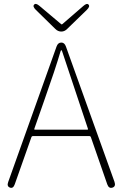

<svg xmlns="http://www.w3.org/2000/svg" viewBox="-20 -939 614 961"><path d="M30 0Q13 -6 21 -28L263 -706Q270 -726 287 -726Q303 -726 310 -706L553 -29Q561 -6 543 0Q525 6 517 -16L435 -252Q433 -258 427 -258H146Q139 -258 137 -252L54 -17Q46 6 30 0ZM152 -295Q150 -290 155 -290H417Q422 -290 420 -295L291 -682Q289 -688 287 -688Q285 -688 283 -682Q258 -596 201 -435ZM287 -781Q270 -781 257 -794L159 -890Q142 -907 151 -916Q159 -925 177 -910L285 -819Q289 -815 293 -819L397 -909Q415 -925 423 -916Q432 -907 415 -890L316 -794Q303 -781 287 -781Z"/></svg>

Font: Resource Han Rounded JP ExtraLight
Style: Regular
Weight: 250
Designer: Cyano Hao (round all glyphs); Ryoko NISHIZUKA 西塚涼子 (kana, bopomofo & ideographs); Paul D. Hunt (Latin, Greek & Cyrillic)
Foundry: Cyano Hao
Version: 0.990